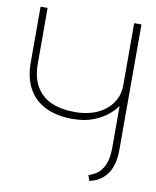

<svg xmlns="http://www.w3.org/2000/svg" viewBox="-81 -763 676 832"><g transform="rotate(10 257.5 -346.5)"><path d="M474 -149V-700H442V-428Q442 -389 426 -360.5Q410 -332 384 -313Q358 -294 325 -285Q292 -276 257 -276Q194 -276 150.5 -295.5Q107 -315 84 -355Q61 -395 61 -457V-700H30V-454Q30 -388 55.5 -341Q81 -294 130.5 -269.5Q180 -245 249 -245Q303 -245 341 -260Q379 -275 404.5 -296Q430 -317 442 -336V-153Q442 -117 435 -93Q428 -69 416 -53.5Q404 -38 389.5 -30Q375 -22 361 -17L369 7Q420 -4 447 -43Q474 -82 474 -149Z"/></g></svg>

Font: Advent Pro ExtraLight
Style: Regular
Weight: 250
Version: Version 3.000